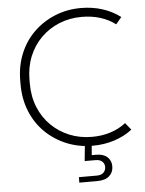

<svg xmlns="http://www.w3.org/2000/svg" viewBox="-60 -763 766 1014"><g transform="rotate(-5 322.5 -256.0)"><path d="M407 15Q334 15 270 -11Q206 -37 157.5 -84Q109 -131 82 -196.5Q55 -262 55 -340V-360Q55 -438 82 -503.5Q109 -569 157.5 -616Q206 -663 270 -689Q334 -715 407 -715Q468 -715 521 -698Q574 -681 616 -649L586 -613Q512 -668 407 -668Q343 -668 288 -645.5Q233 -623 191.5 -582Q150 -541 127 -484.5Q104 -428 104 -360V-340Q104 -272 127 -215.5Q150 -159 191.5 -118Q233 -77 288 -54.5Q343 -32 407 -32Q513 -32 587 -89L617 -52Q576 -20 522 -2.5Q468 15 407 15ZM414 203H319V174H414Q438 174 450 162Q462 150 462 132Q462 115 450 103.5Q438 92 414 92H357L367 -9H403L396 76L376 64H420Q459 64 479.5 83Q500 102 500 132Q500 164 478 183.5Q456 203 414 203Z"/></g></svg>

Font: SUSE Thin ExtraLight
Style: Regular
Weight: 250
Version: Version 1.000